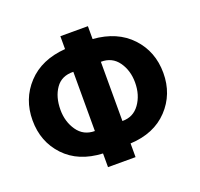

<svg xmlns="http://www.w3.org/2000/svg" viewBox="-135 -911 1138 1094"><g transform="rotate(-20 433.5 -364.0)"><path d="M506 33H339V-50Q193 -57 109.5 -145.5Q26 -234 26 -364Q26 -493 109.5 -582.5Q193 -672 339 -683V-761H506V-683Q652 -672 735.5 -583Q819 -494 819 -364Q819 -235 735 -146Q651 -57 506 -50ZM506 -545V-186Q572 -185 610.5 -238.5Q649 -292 649 -368Q649 -441 611.5 -493.5Q574 -546 506 -545ZM339 -186V-545Q268 -547 232 -495.5Q196 -444 196 -366Q196 -294 233.5 -240Q271 -186 339 -186Z"/></g></svg>

Font: Repo
Style: ExtraBold
Weight: 800
Designer: Stefan Peev
Foundry: Context Ltd
Version: Version 001.000